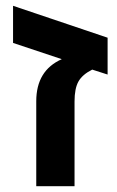

<svg xmlns="http://www.w3.org/2000/svg" viewBox="-20 -642 405 662"><path d="M25 -622 351 -512V-385L298 -402Q264 -385 250.5 -361Q237 -337 237 -292V0H105V-293Q105 -399 193 -438L25 -494Z"/></svg>

Font: Libra Sans
Style: Bold
Weight: 700
Foundry: Context Ltd
Version: Version 1.000